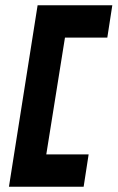

<svg xmlns="http://www.w3.org/2000/svg" viewBox="-20 -640 447 730"><path d="M14 70H298L317 -53H156L227 -497H388L407 -620H123Z"/></svg>

Font: Charger Sport
Style: UltObl
Weight: 1000
Designer: Jasper
Foundry: Cannot Into Space Fonts
Version: Version 1.1